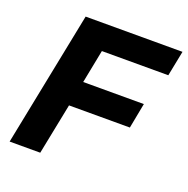

<svg xmlns="http://www.w3.org/2000/svg" viewBox="-125 -818 917 937"><g transform="rotate(20 333.0 -350.0)"><path d="M640 -569H295L261 -396H576L551 -265H235L182 0H23L163 -700H666Z"/></g></svg>

Font: Gontserrat SemiBold
Style: Italic
Weight: 600
Italic angle: -11.3°
Designer: Julieta Ulanovsky
Foundry: Julieta Ulanovsky
Version: Version 6.001